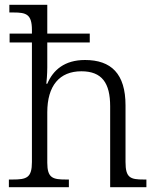

<svg xmlns="http://www.w3.org/2000/svg" viewBox="-20 -780 657 800"><path d="M17 0H267V-32H255C200 -32 177 -38 177 -102V-312C177 -423 228 -483 319 -483C405 -483 439 -434 439 -337V0H590V-32H579C523 -32 503 -39 503 -105V-341C503 -473 443 -530 334 -530C249 -530 201 -488 177 -431H173C174 -437 177 -472 177 -499V-603H354V-640H177V-760H19V-728H36C89 -728 113 -721 113 -655V-640H20V-603H113V-105C113 -39 91 -32 32 -32H17Z"/></svg>

Font: Noto Serif Ethiopic Light
Style: Regular
Weight: 300
Designer: Monotype Design Team
Foundry: Monotype Imaging Inc.
Version: Version 2.102